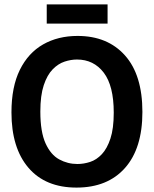

<svg xmlns="http://www.w3.org/2000/svg" viewBox="-20 -837 698 871"><path d="M327 14Q186 14 109 -76Q32 -166 32 -327Q32 -443 70 -520Q108 -597 175.5 -635.5Q243 -674 332 -674Q468 -674 547 -585.5Q626 -497 626 -329Q626 -164 547 -75Q468 14 327 14ZM331 -93Q360 -93 389 -102.5Q418 -112 442 -137.5Q466 -163 481 -208.5Q496 -254 496 -326Q496 -448 450.5 -507.5Q405 -567 329 -567Q302 -567 273 -557.5Q244 -548 219 -522.5Q194 -497 178.5 -450.5Q163 -404 163 -331Q163 -239 186.5 -187Q210 -135 248.5 -114Q287 -93 331 -93ZM192 -730V-817H468V-730Z"/></svg>

Font: Bricolage Grotesque 48pt SemiBold
Style: Regular
Weight: 600
Designer: Mathieu Triay
Foundry: Atelier Triay
Version: Version 1.000; ttfautohint (v1.8.4.7-5d5b);gftools[0.9.32]